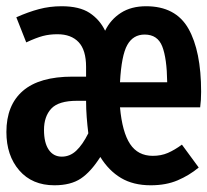

<svg xmlns="http://www.w3.org/2000/svg" viewBox="-26 -564 648 600"><path d="M430.5 -544.5Q523 -544.5 562.8 -474.5Q602.5 -404.5 602.5 -277Q602.5 -250.5 599.5 -228.5H349Q356 -151 380.5 -114Q405 -77 451.5 -77Q477.5 -77 498.8 -86.2Q520 -95.5 542.5 -112L595 -40.5Q565.5 -16 529.2 -0.5Q493 15 445 15Q390.5 15 352.2 -7.8Q314 -30.5 287.5 -73.5Q258 -27 226.5 -6Q195 15 144 15Q74.5 15 34.2 -31.5Q-6 -78 -6 -151.5Q-6 -235.5 45.5 -280Q97 -324.5 200.5 -324.5H243V-355Q243 -407.5 219.8 -432.2Q196.5 -457 153.5 -457Q128.5 -457 107.8 -451.5Q87 -446 56 -431.5L25 -510Q62 -526.5 95.8 -535.5Q129.5 -544.5 166.5 -544.5Q222 -544.5 253.8 -523.8Q285.5 -503 302.5 -468Q319.5 -503 351.8 -523.8Q384 -544.5 430.5 -544.5ZM243 -249H214.5Q157 -249 134.2 -224.5Q111.5 -200 111.5 -158Q111.5 -118 126.2 -96.2Q141 -74.5 167 -74.5Q192.5 -74.5 212.2 -93Q232 -111.5 250 -147.5Q247 -171.5 245 -197.5Q243 -223.5 243 -249ZM426 -456Q390 -456 371.8 -423.5Q353.5 -391 349 -307H496.5Q495.5 -382 481 -419Q466.5 -456 426 -456Z"/></svg>

Font: Fira Code Light SemiBold
Style: Regular
Weight: 600
Monospace: yes
Version: Version 5.002